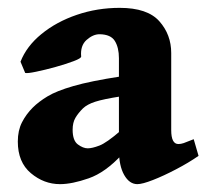

<svg xmlns="http://www.w3.org/2000/svg" viewBox="-20 -451 521 484"><path d="M480.5 -58.1Q455.1 -40.5 423.8 -24.2Q392.6 -7.8 365.7 2.7Q338.9 13.2 326.2 13.2Q306.2 13.2 293 -10Q279.8 -33.2 279.8 -73.2V-304.2Q279.8 -331.1 269.5 -347.7Q259.3 -364.3 231 -364.7Q214.4 -364.7 198.2 -350.3Q182.1 -335.9 184.6 -308.6Q185.1 -304.2 165.8 -296.9Q146.5 -289.6 120.1 -282.2Q93.8 -274.9 71.5 -270.3Q49.3 -265.6 43.5 -267.1L31.7 -295.4Q46.9 -334.5 84.5 -365.2Q122.1 -396 173.6 -413.6Q225.1 -431.2 281.7 -431.2Q351.6 -431.2 381.6 -397.5Q411.6 -363.8 411.6 -317.4V-123Q411.6 -87.9 429.7 -87.9Q436 -87.9 443.1 -90.3Q450.2 -92.8 468.3 -100.1ZM284.2 -208Q240.7 -201.2 220.2 -194.6Q199.7 -188 189 -177.7Q177.2 -166 170.2 -154.1Q163.1 -142.1 163.1 -124Q163.1 -96.7 176.3 -86.9Q189.5 -77.1 201.2 -77.1Q212.4 -77.1 230.5 -84Q248.5 -90.8 284.2 -121.6L287.6 -61.5Q245.6 -16.1 203.6 -1.5Q161.6 13.2 131.3 13.2Q90.8 13.2 57.9 -14.4Q24.9 -42 24.9 -94.2Q24.9 -122.1 35.4 -142.6Q45.9 -163.1 62.5 -179.7Q77.1 -194.3 99.6 -208Q122.1 -221.7 165 -234.1Q208 -246.6 284.2 -258.3Z"/></svg>

Font: Dai Banna SIL
Style: Bold
Weight: 700
Designer: Victor Gaultney
Foundry: SIL International
Version: Version 4.000